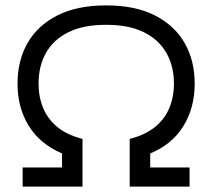

<svg xmlns="http://www.w3.org/2000/svg" viewBox="-20 -692 787 712"><path d="M64 0V-71H210V-123Q128 -158 86.5 -225.5Q45 -293 45 -382Q45 -467 82 -532Q119 -597 192 -634.5Q265 -672 374 -672Q482 -672 555 -634.5Q628 -597 665 -532Q702 -467 702 -382Q702 -293 660.5 -225Q619 -157 537 -123V-71H683V0H461V-177Q517 -191 553.5 -220Q590 -249 607.5 -290.5Q625 -332 625 -382Q625 -446 597.5 -495Q570 -544 514.5 -572Q459 -600 374 -600Q288 -600 232.5 -572Q177 -544 150 -495Q123 -446 123 -382Q123 -332 140.5 -290.5Q158 -249 194 -220Q230 -191 286 -177V0Z"/></svg>

Font: Nata Sans
Style: Regular
Weight: 400
Designer: Daniel Uzquiano Cruz
Version: Version 1.001